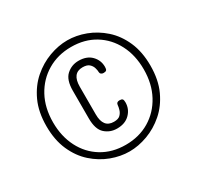

<svg xmlns="http://www.w3.org/2000/svg" viewBox="-141 -849 1005 979"><g transform="rotate(-30 361.0 -360.0)"><path d="M358 -35Q305 -35 251.5 -55Q198 -75 153 -115Q108 -155 81 -216Q54 -277 54 -358Q54 -442 82.5 -503.5Q111 -565 157 -605Q203 -645 257.5 -665Q312 -685 364 -685Q417 -685 470.5 -665Q524 -645 569 -605Q614 -565 641 -504Q668 -443 668 -362Q668 -278 639.5 -216.5Q611 -155 565 -115Q519 -75 464.5 -55Q410 -35 358 -35ZM358 -74Q437 -74 498 -110.5Q559 -147 594 -212Q629 -277 629 -362Q629 -445 596 -509Q563 -573 503.5 -609.5Q444 -646 364 -646Q286 -646 224.5 -609.5Q163 -573 128 -508.5Q93 -444 93 -358Q93 -276 126 -211.5Q159 -147 219 -110.5Q279 -74 358 -74ZM361 -168Q320 -168 290.5 -194.5Q261 -221 261 -285V-448Q261 -512 291 -539Q321 -566 362 -566Q410 -566 437 -538.5Q464 -511 464 -472Q464 -458 459.5 -453Q455 -448 443 -448Q434 -448 428.5 -452.5Q423 -457 423 -464Q423 -475 418.5 -490Q414 -505 401.5 -516Q389 -527 363 -527Q302 -527 302 -448V-285Q302 -206 364 -206Q390 -206 401.5 -217.5Q413 -229 417.5 -244Q422 -259 423 -272Q424 -280 429 -283.5Q434 -287 443 -287Q455 -287 459.5 -282Q464 -277 464 -263Q464 -224 436.5 -196Q409 -168 361 -168Z"/></g></svg>

Font: Dosis Light
Style: Regular
Weight: 300
Designer: EdgarTolentino, PabloImpallari, IginoMarini
Foundry: EdgarTolentino, PabloImpallari, IginoMarini
Version: Version 3.001; ttfautohint (v1.8.2)